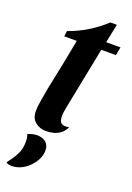

<svg xmlns="http://www.w3.org/2000/svg" viewBox="-162 -672 675 979"><g transform="rotate(20 175.5 -182.0)"><path d="M138 21Q105 21 80.5 1Q56 -19 56 -58Q56 -78 61.5 -112.5Q67 -147 74.5 -187Q82 -227 90 -263Q98 -299 102 -320L130 -465H62L66 -495Q118 -513 167.5 -543Q217 -573 259 -612H294L273 -510H351L342 -465H263L197 -133Q194 -118 192 -105.5Q190 -93 190 -82Q189 -52 202 -42Q215 -32 244 -38Q234 -16 217.5 -3Q201 10 181 15.5Q161 21 138 21ZM36 248Q27 248 18.5 246Q10 244 5 239Q29 209 45.5 178.5Q62 148 62 108Q62 97 60.5 87Q59 77 55 68Q64 63 79 59.5Q94 56 106 56Q134 56 152.5 71Q171 86 171 115Q171 141 158.5 165Q146 189 126.5 208Q107 227 83.5 237.5Q60 248 36 248Z"/></g></svg>

Font: Sansita Swashed Light Medium
Style: Regular
Weight: 500
Version: Version 1.003